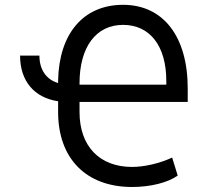

<svg xmlns="http://www.w3.org/2000/svg" viewBox="-20 -757 852 789"><path d="M142 -528.4H62.5C62.5 -424 120.7 -355.5 218.8 -340.9V-296.9C218.8 -105.5 333.8 11.4 522.7 11.4C598.4 11.4 669.4 -6.4 710.2 -35.5L687.5 -109.4C635.7 -85.6 573.2 -71 522.7 -71C388.5 -71 306.8 -156.6 306.8 -296.9V-338.1H751.4V-393.5C751.4 -607.2 650.9 -737.2 485.8 -737.2C323.2 -737.2 222.7 -619.7 218.8 -426.5V-415.8C170.5 -430 142 -470.2 142 -528.4ZM306.8 -409.1V-414.8C306.8 -563.9 374.6 -654.8 485.8 -654.8C596.2 -654.8 663.4 -567.8 663.4 -424.7V-409.1Z"/></svg>

Font: Margiela Sans
Style: Regular
Weight: 400
Designer: Stefan Endress, Andreas Faust
Version: Version 1.100;FEAKit 1.0